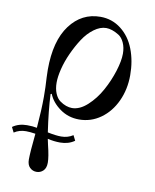

<svg xmlns="http://www.w3.org/2000/svg" viewBox="-134 -532 708 879"><g transform="rotate(10 220.0 -93.0)"><path d="M52 232Q52 198 61 111Q35 107 17 107Q-14 107 -38 123L-50 99Q-22 79 17 79Q44 79 63 83Q70 -1 70 -62Q70 -107 67 -152Q66 -164 66 -188Q66 -322 120.5 -395Q175 -468 262 -468Q316 -468 358 -435.5Q400 -403 421 -348.5Q442 -294 442 -228Q442 -162 416.5 -107Q391 -52 346 -20Q301 12 246 12Q196 12 157 -16Q118 -44 103 -82L98 -80Q101 -6 116 95Q154 103 179 103Q210 103 234 87L246 111Q218 131 179 131Q151 131 121 124Q125 144 127 152Q140 204 140 232Q140 257 127 269.5Q114 282 96 282Q78 282 65 269.5Q52 257 52 232ZM116 -137Q116 -108 125 -86.5Q134 -65 148.5 -54.5Q163 -44 177.5 -39Q192 -34 205 -34Q241 -34 276.5 -66.5Q312 -99 337 -144.5Q362 -190 377 -238Q392 -286 392 -319Q392 -348 382 -370Q372 -392 356 -402Q340 -412 325 -417Q310 -422 297 -422Q269 -422 240.5 -401Q212 -380 190.5 -347Q169 -314 151.5 -275.5Q134 -237 125 -200.5Q116 -164 116 -137Z"/></g></svg>

Font: Old Standard TT
Style: Regular
Weight: 400
Designer: Alexey Kryukov <alexios@thessalonica.org.ru>
Version: Version 2.2